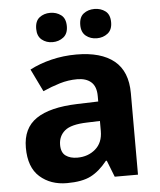

<svg xmlns="http://www.w3.org/2000/svg" viewBox="-54 -799 711 855"><g transform="rotate(-5 302.0 -371.0)"><path d="M302 -557Q412 -557 470.5 -509.5Q529 -462 529 -364V0H425L396 -74H392Q357 -30 318 -10Q279 10 211 10Q138 10 90 -32.5Q42 -75 42 -163Q42 -250 103 -291.5Q164 -333 286 -337L381 -340V-364Q381 -407 358.5 -427Q336 -447 296 -447Q256 -447 218 -435.5Q180 -424 142 -407L93 -508Q137 -531 190.5 -544Q244 -557 302 -557ZM323 -251Q251 -249 223 -225Q195 -201 195 -162Q195 -128 215 -113.5Q235 -99 267 -99Q315 -99 348 -127.5Q381 -156 381 -208V-253ZM134 -686Q134 -721 154 -736.5Q174 -752 201.9 -752Q229.8 -752 250.4 -736.6Q271 -721.2 271 -686.4Q271 -653 250.4 -637Q229.8 -621 201.9 -621Q174 -621 154 -637.2Q134 -653.5 134 -686ZM331 -686Q331 -721 351.1 -736.5Q371.3 -752 399.6 -752Q428 -752 448.5 -736.6Q469 -721.2 469 -686.4Q469 -653 448.4 -637Q427.9 -621 400 -621Q371.5 -621 351.2 -637.2Q331 -653.5 331 -686Z"/></g></svg>

Font: Noto Sans Balinese
Style: Regular
Weight: 400
Designer: Aditya Bayu, David Williams
Foundry: David Williams
Version: Version 2.003